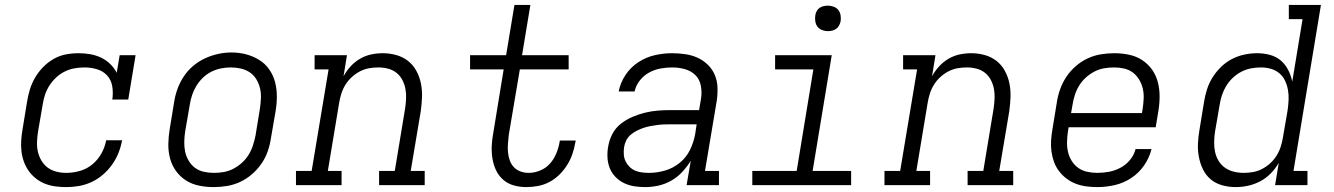

<svg xmlns="http://www.w3.org/2000/svg" viewBox="-20 -755 5440 783"><path d="M250 8Q227 8 205 5Q183 2 163 -6Q143 -14 126 -27.5Q109 -41 97 -58Q85 -75 77.5 -95.5Q70 -116 67.5 -138Q65 -160 66.5 -182.5Q68 -205 72 -228L90 -338Q94 -364 101.5 -389Q109 -414 122.5 -437.5Q136 -461 155.5 -481Q175 -501 198.5 -514.5Q222 -528 248 -533Q274 -538 300 -538Q324 -538 347.5 -534Q371 -530 392 -520Q413 -510 429.5 -494Q446 -478 456 -458L468 -530H533L503 -349H438Q442 -375 438 -401.5Q434 -428 417.5 -446.5Q401 -465 376 -472.5Q351 -480 325 -480Q305 -480 284.5 -476.5Q264 -473 244.5 -463.5Q225 -454 209 -439Q193 -424 181.5 -406Q170 -388 163.5 -368.5Q157 -349 154 -328L135 -218Q132 -198 131 -177Q130 -156 134.5 -136.5Q139 -117 149 -100Q159 -83 174.5 -71.5Q190 -60 209.5 -55Q229 -50 250 -50Q278 -50 306 -58Q334 -66 356.5 -84.5Q379 -103 393.5 -129Q408 -155 413 -183H478Q473 -156 463 -131Q453 -106 437 -83.5Q421 -61 399.5 -42.5Q378 -24 353 -12.5Q328 -1 302 3.5Q276 8 250 8Z M851 8Q821 8 791.5 2Q762 -4 738 -19.5Q714 -35 697.5 -58Q681 -81 673.5 -109Q666 -137 666.5 -167.5Q667 -198 672 -228L690 -338Q694 -365 703.5 -391.5Q713 -418 729 -442.5Q745 -467 767.5 -486Q790 -505 816 -517Q842 -529 869.5 -535Q897 -541 924 -541Q955 -541 983.5 -533.5Q1012 -526 1036.5 -511Q1061 -496 1077.5 -472.5Q1094 -449 1101.5 -421Q1109 -393 1109 -362.5Q1109 -332 1104 -302L1085 -192Q1081 -165 1072 -138.5Q1063 -112 1046.5 -88Q1030 -64 1007.5 -44.5Q985 -25 959 -13Q933 -1 905.5 3.5Q878 8 851 8ZM852 -50Q873 -50 893 -53.5Q913 -57 932 -67Q951 -77 967 -91.5Q983 -106 994 -124Q1005 -142 1011.5 -162Q1018 -182 1022 -202L1040 -312Q1043 -333 1044 -354Q1045 -375 1040.5 -394.5Q1036 -414 1025.5 -431.5Q1015 -449 998.5 -460Q982 -471 962 -475.5Q942 -480 921 -480Q901 -480 881 -476Q861 -472 842 -462.5Q823 -453 807.5 -438Q792 -423 781 -405Q770 -387 763.5 -367.5Q757 -348 754 -328L735 -218Q732 -198 731.5 -177Q731 -156 735 -136.5Q739 -117 749.5 -99.5Q760 -82 775.5 -70.5Q791 -59 811 -54.5Q831 -50 852 -50Z M1187 0V-58H1251L1320 -472H1263V-530H1395L1381 -444Q1393 -466 1410 -484.5Q1427 -503 1448.5 -515.5Q1470 -528 1493.5 -533Q1517 -538 1541 -538Q1569 -538 1596 -530.5Q1623 -523 1644 -506.5Q1665 -490 1678 -466Q1691 -442 1696.5 -415Q1702 -388 1701 -359.5Q1700 -331 1696 -302L1655 -58H1712V0H1526V-58H1590L1632 -312Q1635 -332 1636 -352.5Q1637 -373 1633.5 -392Q1630 -411 1621 -428.5Q1612 -446 1597 -458Q1582 -470 1562.5 -475Q1543 -480 1523 -480Q1523 -480 1523 -480Q1523 -480 1523 -480Q1503 -480 1484 -476.5Q1465 -473 1447 -463.5Q1429 -454 1414 -440Q1399 -426 1388.5 -409Q1378 -392 1372 -373Q1366 -354 1363 -335L1317 -58H1373V0Z M2126 8Q2100 8 2075 1Q2050 -6 2031.5 -22.5Q2013 -39 2002.5 -61.5Q1992 -84 1988 -110Q1984 -136 1985.5 -162.5Q1987 -189 1992 -215L2034 -472H1897V-530H2044L2078 -735H2143L2109 -530H2299V-472H2100L2055 -206Q2053 -188 2051.5 -170.5Q2050 -153 2051.5 -135.5Q2053 -118 2058.5 -102Q2064 -86 2075 -74Q2086 -62 2102 -56Q2118 -50 2136 -50Q2159 -50 2182.5 -59.5Q2206 -69 2222.5 -87.5Q2239 -106 2248.5 -129Q2258 -152 2262 -175Q2262 -177 2262.5 -178.5Q2263 -180 2263 -182H2328Q2327 -180 2327 -177.5Q2327 -175 2326 -173Q2322 -149 2314 -126Q2306 -103 2292.5 -81.5Q2279 -60 2260.5 -42Q2242 -24 2220 -12.5Q2198 -1 2174 3.5Q2150 8 2126 8Z M2611 8Q2588 8 2566 4.5Q2544 1 2524.5 -8.5Q2505 -18 2490 -33.5Q2475 -49 2467 -68.5Q2459 -88 2457.5 -111Q2456 -134 2460 -156Q2464 -182 2476.5 -207Q2489 -232 2511 -249.5Q2533 -267 2558.5 -278Q2584 -289 2610.5 -295.5Q2637 -302 2663 -304Q2689 -306 2715 -306H2831L2839 -354Q2843 -380 2838 -406Q2833 -432 2815.5 -449Q2798 -466 2773 -473Q2748 -480 2721 -480Q2697 -480 2673 -475.5Q2649 -471 2627 -459Q2605 -447 2589 -426.5Q2573 -406 2568 -382H2503Q2510 -418 2531 -449.5Q2552 -481 2583.5 -501.5Q2615 -522 2650.5 -530Q2686 -538 2721 -538Q2748 -538 2775 -534Q2802 -530 2825 -519.5Q2848 -509 2866.5 -491Q2885 -473 2895 -449.5Q2905 -426 2906 -398.5Q2907 -371 2903 -344L2855 -58H2912V0H2780L2797 -99Q2782 -75 2762 -53.5Q2742 -32 2717 -18Q2692 -4 2665 2Q2638 8 2611 8ZM2627 -50Q2659 -50 2692 -59.5Q2725 -69 2752 -91Q2779 -113 2794 -144Q2809 -175 2815 -208L2821 -248H2715Q2701 -248 2687 -247.5Q2673 -247 2659 -245Q2645 -243 2631 -240.5Q2617 -238 2603 -233Q2589 -228 2576 -221.5Q2563 -215 2551.5 -205Q2540 -195 2533.5 -181.5Q2527 -168 2525 -154Q2523 -140 2524 -125Q2525 -110 2531 -97.5Q2537 -85 2547 -75Q2557 -65 2569.5 -59.5Q2582 -54 2597 -52Q2612 -50 2627 -50Z M3048 0V-58H3229L3297 -472H3141V-530H3372L3294 -58H3451V0ZM3356 -628Q3344 -628 3332.5 -632.5Q3321 -637 3314 -646Q3307 -655 3305 -667.5Q3303 -680 3305 -693Q3306 -701 3310.5 -709.5Q3315 -718 3322.5 -723Q3330 -728 3339 -730Q3348 -732 3356 -732Q3369 -732 3380.5 -727.5Q3392 -723 3399 -714Q3406 -705 3408 -692.5Q3410 -680 3408 -667Q3406 -659 3401.5 -650.5Q3397 -642 3389.5 -637Q3382 -632 3373.5 -630Q3365 -628 3356 -628Z M3587 0V-58H3651L3720 -472H3663V-530H3795L3781 -444Q3793 -466 3810 -484.5Q3827 -503 3848.5 -515.5Q3870 -528 3893.5 -533Q3917 -538 3941 -538Q3969 -538 3996 -530.5Q4023 -523 4044 -506.5Q4065 -490 4078 -466Q4091 -442 4096.5 -415Q4102 -388 4101 -359.5Q4100 -331 4096 -302L4055 -58H4112V0H3926V-58H3990L4032 -312Q4035 -332 4036 -352.5Q4037 -373 4033.5 -392Q4030 -411 4021 -428.5Q4012 -446 3997 -458Q3982 -470 3962.5 -475Q3943 -480 3923 -480Q3923 -480 3923 -480Q3923 -480 3923 -480Q3903 -480 3884 -476.5Q3865 -473 3847 -463.5Q3829 -454 3814 -440Q3799 -426 3788.5 -409Q3778 -392 3772 -373Q3766 -354 3763 -335L3717 -58H3773V0Z M4455 8Q4432 8 4409.5 5Q4387 2 4366.5 -6Q4346 -14 4329 -27Q4312 -40 4299 -57Q4286 -74 4278.5 -94.5Q4271 -115 4268 -137Q4265 -159 4266.5 -182Q4268 -205 4272 -228L4290 -338Q4294 -365 4303.5 -391.5Q4313 -418 4329 -442Q4345 -466 4367.5 -485.5Q4390 -505 4416 -517Q4442 -529 4469.5 -533.5Q4497 -538 4524 -538Q4554 -538 4583.5 -532Q4613 -526 4637 -510.5Q4661 -495 4677.5 -472Q4694 -449 4701.5 -421Q4709 -393 4709 -362.5Q4709 -332 4704 -302L4693 -236H4338L4335 -218Q4332 -197 4331.5 -176Q4331 -155 4335.5 -135.5Q4340 -116 4350.5 -99Q4361 -82 4377 -70.5Q4393 -59 4413.5 -54.5Q4434 -50 4455 -50Q4479 -50 4503 -54.5Q4527 -59 4549.5 -71Q4572 -83 4588.5 -103Q4605 -123 4611 -147H4676Q4667 -111 4645.5 -80Q4624 -49 4592.5 -28.5Q4561 -8 4525.5 0Q4490 8 4455 8ZM4348 -294H4637L4640 -312Q4643 -332 4644 -353Q4645 -374 4640.5 -393.5Q4636 -413 4625.5 -430.5Q4615 -448 4599.5 -459.5Q4584 -471 4564 -475.5Q4544 -480 4523 -480Q4503 -480 4482.5 -476.5Q4462 -473 4443 -463Q4424 -453 4408 -438.5Q4392 -424 4381 -406Q4370 -388 4363.5 -368Q4357 -348 4354 -328Z M5019 8Q4991 8 4964 0.5Q4937 -7 4917 -24Q4897 -41 4885.5 -65Q4874 -89 4869 -116Q4864 -143 4865.5 -171.5Q4867 -200 4872 -228L4890 -338Q4894 -364 4902 -389.5Q4910 -415 4924.5 -438.5Q4939 -462 4959.5 -482Q4980 -502 5004.5 -514.5Q5029 -527 5055 -532.5Q5081 -538 5107 -538Q5134 -538 5159.5 -531Q5185 -524 5203.5 -508Q5222 -492 5233.5 -469.5Q5245 -447 5250 -422L5292 -677H5236V-735H5367L5255 -58H5312V0H5180L5195 -91Q5182 -68 5162.5 -48Q5143 -28 5119 -15.5Q5095 -3 5069.5 2.5Q5044 8 5019 8ZM5052 -50Q5052 -50 5052 -50Q5052 -50 5052 -50Q5071 -50 5090.5 -53.5Q5110 -57 5128 -66.5Q5146 -76 5161 -90Q5176 -104 5186.5 -121Q5197 -138 5203 -157Q5209 -176 5212 -195L5231 -305Q5234 -326 5235 -347Q5236 -368 5232.5 -388Q5229 -408 5220.5 -426Q5212 -444 5197 -456.5Q5182 -469 5162.5 -474.5Q5143 -480 5122 -480Q5101 -480 5081 -476Q5061 -472 5042.5 -462.5Q5024 -453 5008 -438Q4992 -423 4981 -405Q4970 -387 4963.5 -367.5Q4957 -348 4954 -328L4935 -218Q4932 -198 4931.5 -177Q4931 -156 4935 -136.5Q4939 -117 4949 -100Q4959 -83 4975 -71.5Q4991 -60 5011 -55Q5031 -50 5052 -50Z"/></svg>

Font: Iosevka Curly Slab LtExObl
Style: Regular
Weight: 300
Width: 7
Italic angle: -9°
Monospace: yes
Designer: Belleve Invis
Foundry: Belleve Invis
Version: Version 11.1.0; ttfautohint (v1.8.3)